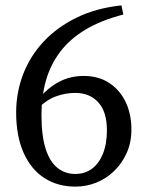

<svg xmlns="http://www.w3.org/2000/svg" viewBox="-20 -680 550 713"><path d="M260 13Q194 13 144.5 -19Q95 -51 67.5 -113Q40 -175 40 -262Q40 -337 66 -404.5Q92 -472 142 -525.5Q192 -579 264.5 -614.5Q337 -650 431 -660L438 -626Q356 -605 297.5 -570Q239 -535 203 -487Q167 -439 150.5 -380.5Q134 -322 134 -254Q134 -176 149.5 -127.5Q165 -79 193.5 -56.5Q222 -34 259 -34Q295 -34 321 -53Q347 -72 362 -108.5Q377 -145 377 -196Q377 -265 345 -300Q313 -335 259 -335Q223 -335 187.5 -322Q152 -309 121 -277L102 -298L111 -297Q146 -345 191 -371.5Q236 -398 290 -398Q346 -398 385.5 -372Q425 -346 446.5 -301.5Q468 -257 468 -199Q468 -151 450.5 -112Q433 -73 404 -45Q375 -17 338 -2Q301 13 260 13Z"/></svg>

Font: Source Serif 4 18pt
Style: Regular
Weight: 400
Designer: Frank Grießhammer
Foundry: Adobe Systems Incorporated
Version: Version 4.004;hotconv 1.0.116;makeotfexe 2.5.65601